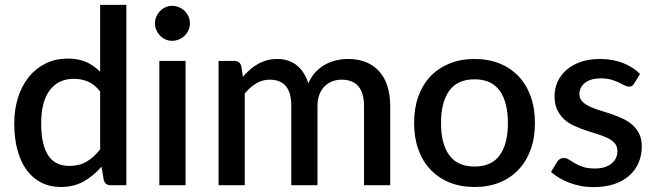

<svg xmlns="http://www.w3.org/2000/svg" viewBox="-20 -760 2690 788"><path d="M391 -384.5Q368.5 -413.5 341.5 -425Q314.5 -436.5 283 -436.5Q220 -436.5 184.5 -390.2Q149 -344 149 -253.5Q149 -206.5 157 -173.2Q165 -140 180 -119Q195 -98 216.5 -88.5Q238 -79 265 -79Q306 -79 335.8 -96.8Q365.5 -114.5 391 -147ZM498.5 -740V0H433.5Q412 0 406 -20.5L396.5 -76Q364.5 -38.5 323.8 -15.5Q283 7.5 229 7.5Q186 7.5 151 -9.8Q116 -27 91 -60Q66 -93 52.2 -141.8Q38.5 -190.5 38.5 -253.5Q38.5 -310.5 53.8 -359Q69 -407.5 97.5 -443.2Q126 -479 166.8 -499.2Q207.5 -519.5 258 -519.5Q303 -519.5 334.5 -505.2Q366 -491 391 -465.5V-740Z M741.5 -510V0H634V-510ZM759.5 -664Q759.5 -649.5 753.8 -636.5Q748 -623.5 738 -613.8Q728 -604 714.8 -598.2Q701.5 -592.5 686.5 -592.5Q672 -592.5 659.2 -598.2Q646.5 -604 637 -613.8Q627.5 -623.5 621.8 -636.5Q616 -649.5 616 -664Q616 -679 621.8 -692Q627.5 -705 637 -714.8Q646.5 -724.5 659.2 -730.2Q672 -736 686.5 -736Q701.5 -736 714.8 -730.2Q728 -724.5 738 -714.8Q748 -705 753.8 -692Q759.5 -679 759.5 -664Z M877 0V-510H942Q964 -510 970 -489.5L977 -445Q991 -461 1006 -474.2Q1021 -487.5 1038.2 -497.2Q1055.5 -507 1075.2 -512.5Q1095 -518 1118 -518Q1142.5 -518 1163 -511Q1183.5 -504 1199.2 -491Q1215 -478 1226.5 -459.5Q1238 -441 1245.5 -418Q1257 -444.5 1274.5 -463.5Q1292 -482.5 1313.5 -494.5Q1335 -506.5 1359.2 -512.2Q1383.5 -518 1408.5 -518Q1449.5 -518 1481.8 -505Q1514 -492 1536.2 -467.2Q1558.5 -442.5 1570 -406.5Q1581.5 -370.5 1581.5 -324.5V0H1474V-324.5Q1474 -378.5 1450.8 -405.8Q1427.5 -433 1382 -433Q1361.5 -433 1343.5 -426Q1325.5 -419 1312 -405.5Q1298.5 -392 1290.8 -371.8Q1283 -351.5 1283 -324.5V0H1175.5V-324.5Q1175.5 -380.5 1153 -406.8Q1130.5 -433 1087 -433Q1057 -433 1031.5 -417.8Q1006 -402.5 984.5 -376V0Z M1928 -518Q1984.5 -518 2030.2 -499.5Q2076 -481 2108.2 -447Q2140.5 -413 2158 -364.5Q2175.5 -316 2175.5 -255.5Q2175.5 -195 2158 -146.5Q2140.5 -98 2108.2 -63.8Q2076 -29.5 2030.2 -11Q1984.5 7.5 1928 7.5Q1871 7.5 1825.2 -11Q1779.5 -29.5 1747 -63.8Q1714.5 -98 1697 -146.5Q1679.5 -195 1679.5 -255.5Q1679.5 -316 1697 -364.5Q1714.5 -413 1747 -447Q1779.5 -481 1825.2 -499.5Q1871 -518 1928 -518ZM1928 -76.5Q1997 -76.5 2030.8 -122.8Q2064.5 -169 2064.5 -255Q2064.5 -341 2030.8 -387.8Q1997 -434.5 1928 -434.5Q1858 -434.5 1824 -387.8Q1790 -341 1790 -255Q1790 -169 1824 -122.8Q1858 -76.5 1928 -76.5Z M2583 -417.5Q2579 -410.5 2574 -407.5Q2569 -404.5 2561.5 -404.5Q2553 -404.5 2543 -409.8Q2533 -415 2519.5 -421.5Q2506 -428 2487.8 -433.2Q2469.5 -438.5 2445 -438.5Q2425 -438.5 2408.8 -433.8Q2392.5 -429 2381.2 -420.2Q2370 -411.5 2364 -399.8Q2358 -388 2358 -374.5Q2358 -356.5 2369 -344.5Q2380 -332.5 2398 -323.8Q2416 -315 2439 -308Q2462 -301 2486 -293Q2510 -285 2533 -274.5Q2556 -264 2574 -248.8Q2592 -233.5 2603 -211.8Q2614 -190 2614 -159Q2614 -123 2601 -92.5Q2588 -62 2563 -39.5Q2538 -17 2500.8 -4.5Q2463.5 8 2415.5 8Q2389 8 2364.2 3.2Q2339.5 -1.5 2317.2 -9.8Q2295 -18 2275.8 -29.5Q2256.5 -41 2241.5 -54.5L2266.5 -95.5Q2271 -103 2277.8 -107.2Q2284.5 -111.5 2294.5 -111.5Q2305 -111.5 2315.2 -104.8Q2325.5 -98 2339.2 -90Q2353 -82 2372.5 -75.2Q2392 -68.5 2421 -68.5Q2445 -68.5 2462.5 -74.2Q2480 -80 2491.5 -90Q2503 -100 2508.5 -112.8Q2514 -125.5 2514 -140Q2514 -159.5 2503 -172Q2492 -184.5 2473.8 -193.5Q2455.5 -202.5 2432.2 -209.5Q2409 -216.5 2385 -224.5Q2361 -232.5 2337.8 -243Q2314.5 -253.5 2296.2 -269.8Q2278 -286 2267 -309.2Q2256 -332.5 2256 -366Q2256 -396.5 2268.2 -424Q2280.5 -451.5 2304.2 -472.5Q2328 -493.5 2362.8 -505.8Q2397.5 -518 2443 -518Q2494.5 -518 2536.5 -501.5Q2578.5 -485 2607 -456.5Z"/></svg>

Font: LatoLatin Semibold
Style: Regular
Weight: 600
Designer: Lukasz Dziedzic with Adam Twardoch and Botio Nikoltchev
Foundry: tyPoland Lukasz Dziedzic
Version: Version 2.015; 2015-08-06; http://www.latofonts.com/